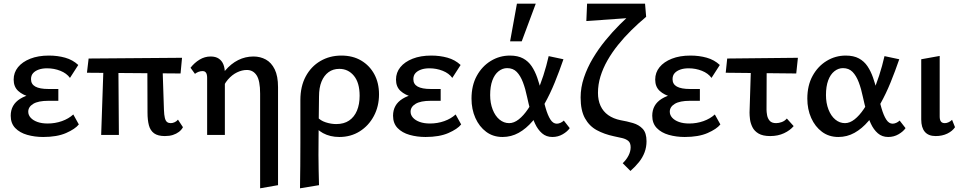

<svg xmlns="http://www.w3.org/2000/svg" viewBox="-20 -731 5220 1040"><path d="M214 11Q168 11 127.5 -0.5Q87 -12 62.5 -37.5Q38 -63 38 -104Q38 -164 89.5 -196Q141 -228 230 -228V-196Q182 -196 142.5 -206Q103 -216 78.5 -238.5Q54 -261 54 -300Q54 -338 77.5 -367Q101 -396 144 -413Q187 -430 245 -430Q292 -430 333 -418.5Q374 -407 404 -379L359 -309Q341 -334 307 -347.5Q273 -361 235 -361Q209 -361 189.5 -354Q170 -347 159 -334.5Q148 -322 148 -302Q148 -275 171.5 -262Q195 -249 242 -249H296V-185H242Q187 -185 160 -168.5Q133 -152 133 -126Q133 -108 146 -93.5Q159 -79 182.5 -70.5Q206 -62 238 -62Q279 -62 315.5 -75Q352 -88 377 -111L407 -57Q387 -32 338 -10.5Q289 11 214 11Z M528 0 542 -410H621L624 0ZM451 -337 460 -414 966 -418 958 -333ZM779 -121 778 -410H859L868 -137Q869 -108 873 -92Q877 -76 885 -70Q893 -64 905 -64Q915 -64 926 -69Q937 -74 944 -83L971 -42Q963 -27 949 -16.5Q935 -6 916.5 0Q898 6 873 6Q835 6 814.5 -9Q794 -24 786.5 -52.5Q779 -81 779 -121Z M1389 289V-224Q1389 -294 1370 -323Q1351 -352 1317 -352Q1291 -352 1264 -339Q1237 -326 1214.5 -300Q1192 -274 1179 -234L1139 -251Q1166 -309 1198.5 -347.5Q1231 -386 1270 -405.5Q1309 -425 1353 -425Q1390 -425 1420 -408.5Q1450 -392 1468 -355.5Q1486 -319 1486 -259V272ZM1102 0V-310Q1102 -319 1100 -327.5Q1098 -336 1092.5 -341Q1087 -346 1078 -346Q1066 -346 1055.5 -342Q1045 -338 1036 -331L1012 -364Q1033 -391 1061 -408Q1089 -425 1121 -425Q1148 -425 1165 -413.5Q1182 -402 1190 -382Q1198 -362 1198 -334V0Z M1605 289Q1606 227 1606.5 165.5Q1607 104 1607 44Q1607 -16 1607 -74.5Q1607 -133 1607 -189Q1607 -263 1636 -317Q1665 -371 1715.5 -400.5Q1766 -430 1829 -430Q1891 -430 1936.5 -403Q1982 -376 2007.5 -329Q2033 -282 2033 -220Q2033 -155 2005 -102.5Q1977 -50 1928.5 -19.5Q1880 11 1818 11Q1768 11 1729.5 -10Q1691 -31 1674 -66L1699 -97Q1715 -78 1744 -68.5Q1773 -59 1801 -59Q1843 -59 1871 -78Q1899 -97 1913.5 -131.5Q1928 -166 1928 -212Q1928 -283 1897 -320.5Q1866 -358 1818 -358Q1784 -358 1759.5 -340Q1735 -322 1721.5 -289Q1708 -256 1708 -208Q1707 -137 1706.5 -81Q1706 -25 1705.5 21Q1705 67 1705 108Q1705 149 1706 188.5Q1707 228 1708 272Z M2285 11Q2239 11 2198.5 -0.5Q2158 -12 2133.5 -37.5Q2109 -63 2109 -104Q2109 -164 2160.5 -196Q2212 -228 2301 -228V-196Q2253 -196 2213.5 -206Q2174 -216 2149.5 -238.5Q2125 -261 2125 -300Q2125 -338 2148.5 -367Q2172 -396 2215 -413Q2258 -430 2316 -430Q2363 -430 2404 -418.5Q2445 -407 2475 -379L2430 -309Q2412 -334 2378 -347.5Q2344 -361 2306 -361Q2280 -361 2260.5 -354Q2241 -347 2230 -334.5Q2219 -322 2219 -302Q2219 -275 2242.5 -262Q2266 -249 2313 -249H2367V-185H2313Q2258 -185 2231 -168.5Q2204 -152 2204 -126Q2204 -108 2217 -93.5Q2230 -79 2253.5 -70.5Q2277 -62 2309 -62Q2350 -62 2386.5 -75Q2423 -88 2448 -111L2478 -57Q2458 -32 2409 -10.5Q2360 11 2285 11Z M2702 11Q2651 11 2613.5 -17Q2576 -45 2555 -92Q2534 -139 2534 -197Q2534 -268 2562.5 -320Q2591 -372 2638.5 -401Q2686 -430 2742 -430Q2785 -430 2813.5 -414.5Q2842 -399 2860 -372Q2878 -345 2890 -310.5Q2902 -276 2911 -239Q2924 -186 2935.5 -146Q2947 -106 2961.5 -83.5Q2976 -61 2996 -61Q3005 -61 3015.5 -65.5Q3026 -70 3034 -78L3066 -37Q3054 -19 3028.5 -4Q3003 11 2972 11Q2939 11 2916 -9Q2893 -29 2878 -61.5Q2863 -94 2853 -131.5Q2843 -169 2835 -206Q2826 -250 2812.5 -285.5Q2799 -321 2779 -341.5Q2759 -362 2727 -362Q2702 -362 2680.5 -345Q2659 -328 2647 -295.5Q2635 -263 2635 -216Q2635 -173 2648.5 -138Q2662 -103 2685.5 -83.5Q2709 -64 2738 -64Q2764 -64 2790 -84.5Q2816 -105 2840 -140.5Q2864 -176 2885 -222.5Q2906 -269 2923 -321.5Q2940 -374 2952 -427L3032 -410Q3010 -346 2985 -284.5Q2960 -223 2930 -169.5Q2900 -116 2865 -75Q2830 -34 2789.5 -11.5Q2749 11 2702 11ZM2743 -507 2780 -711H2882L2806 -507Z M3395 195 3353 153Q3373 134 3384.5 111.5Q3396 89 3396 67Q3396 43 3383.5 32.5Q3371 22 3350.5 17Q3330 12 3305 7Q3253 -4 3212.5 -26Q3172 -48 3148.5 -90.5Q3125 -133 3125 -203Q3125 -257 3143 -310.5Q3161 -364 3191 -414.5Q3221 -465 3258.5 -511Q3296 -557 3336.5 -597.5Q3377 -638 3414 -669L3480 -640Q3438 -605 3399.5 -567Q3361 -529 3328 -488Q3295 -447 3270.5 -404Q3246 -361 3232.5 -317Q3219 -273 3219 -228Q3219 -188 3233 -157.5Q3247 -127 3274.5 -107.5Q3302 -88 3341 -80Q3376 -74 3408.5 -64.5Q3441 -55 3461.5 -33Q3482 -11 3482 34Q3482 66 3471.5 94Q3461 122 3441.5 146.5Q3422 171 3395 195ZM3156 -617 3160 -711H3474L3480 -640Z M3689 11Q3643 11 3602.5 -0.5Q3562 -12 3537.5 -37.5Q3513 -63 3513 -104Q3513 -164 3564.5 -196Q3616 -228 3705 -228V-196Q3657 -196 3617.5 -206Q3578 -216 3553.5 -238.5Q3529 -261 3529 -300Q3529 -338 3552.5 -367Q3576 -396 3619 -413Q3662 -430 3720 -430Q3767 -430 3808 -418.5Q3849 -407 3879 -379L3834 -309Q3816 -334 3782 -347.5Q3748 -361 3710 -361Q3684 -361 3664.5 -354Q3645 -347 3634 -334.5Q3623 -322 3623 -302Q3623 -275 3646.5 -262Q3670 -249 3717 -249H3771V-185H3717Q3662 -185 3635 -168.5Q3608 -152 3608 -126Q3608 -108 3621 -93.5Q3634 -79 3657.5 -70.5Q3681 -62 3713 -62Q3754 -62 3790.5 -75Q3827 -88 3852 -111L3882 -57Q3862 -32 3813 -10.5Q3764 11 3689 11Z M3911 -337 3919 -414 4302 -418 4293 -333ZM4040 -121 4049 -410H4133L4132 -137Q4132 -125 4135 -107.5Q4138 -90 4149 -77Q4160 -64 4184 -64Q4199 -64 4215 -70Q4231 -76 4242 -89L4279 -48Q4260 -25 4227 -9.5Q4194 6 4152 6Q4112 6 4089 -7.5Q4066 -21 4055.5 -42.5Q4045 -64 4042.5 -85Q4040 -106 4040 -121Z M4521 11Q4470 11 4432.5 -17Q4395 -45 4374 -92Q4353 -139 4353 -197Q4353 -268 4381.5 -320Q4410 -372 4457.5 -401Q4505 -430 4561 -430Q4604 -430 4632.5 -414.5Q4661 -399 4679 -372Q4697 -345 4709 -310.5Q4721 -276 4730 -239Q4743 -186 4754.5 -146Q4766 -106 4780.5 -83.5Q4795 -61 4815 -61Q4824 -61 4834.5 -65.5Q4845 -70 4853 -78L4885 -37Q4873 -19 4847.5 -4Q4822 11 4791 11Q4758 11 4735 -9Q4712 -29 4697 -61.5Q4682 -94 4672 -131.5Q4662 -169 4654 -206Q4645 -250 4631.5 -285.5Q4618 -321 4598 -341.5Q4578 -362 4546 -362Q4521 -362 4499.5 -345Q4478 -328 4466 -295.5Q4454 -263 4454 -216Q4454 -173 4467.5 -138Q4481 -103 4504.5 -83.5Q4528 -64 4557 -64Q4583 -64 4609 -84.5Q4635 -105 4659 -140.5Q4683 -176 4704 -222.5Q4725 -269 4742 -321.5Q4759 -374 4771 -427L4851 -410Q4829 -346 4804 -284.5Q4779 -223 4749 -169.5Q4719 -116 4684 -75Q4649 -34 4608.5 -11.5Q4568 11 4521 11Z M5048 6Q5009 6 4989.5 -17Q4970 -40 4970 -84V-410L5070 -428V-100Q5070 -82 5076.5 -73Q5083 -64 5098 -64Q5108 -64 5118.5 -69Q5129 -74 5137 -82L5153 -42Q5139 -21 5111.5 -7.5Q5084 6 5048 6Z"/></svg>

Font: Ysabeau SemiBold
Style: Regular
Weight: 600
Designer: Christian Thalmann (Catharsis Fonts)
Version: Version 2.000;gftools[0.9.27.dev2+g8671c4b]